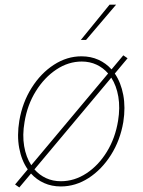

<svg xmlns="http://www.w3.org/2000/svg" viewBox="-20 -800 620 834"><path d="M63.9 14.2 45.5 1.4 100.5 -64.3Q73.5 -102.6 63.4 -157Q53.3 -211.3 63.9 -275.6Q77.4 -355.1 117.4 -418.5Q157.3 -481.9 214 -518.6Q270.6 -555.4 333.8 -555.4Q374.3 -555.4 407.3 -540.5Q440.3 -525.6 464.5 -498.6L515.6 -559.7L534.1 -546.9L478.7 -480.5Q505.3 -441.8 515.4 -387.6Q525.6 -333.5 515.6 -269.9Q502.1 -190.3 462 -127Q421.9 -63.6 365.1 -26.8Q308.2 9.9 244.3 9.9Q204.5 9.9 171.7 -4.8Q138.8 -19.5 114.7 -46.2ZM244.3 -12.8Q303.3 -12.8 355.5 -47.1Q407.7 -81.3 444.2 -140.8Q480.8 -200.3 492.9 -275.6Q502.1 -332 494 -380Q485.8 -427.9 463.4 -462.7L129.6 -64.3Q150.9 -39.8 180 -26.3Q209.2 -12.8 244.3 -12.8ZM115.8 -82.4 449.6 -480.8Q428.6 -505.3 399.5 -519Q370.4 -532.7 335.2 -532.7Q277 -532.7 224.8 -498Q172.6 -463.4 135.7 -403.9Q98.7 -344.5 86.6 -269.9Q76.7 -213.4 84.9 -165.3Q93 -117.2 115.8 -82.4ZM331 -626.4 456 -779.8H484.4L353.7 -626.4Z"/></svg>

Font: Inter UI Thin
Style: Italic
Weight: 100
Italic angle: -9.39999°
Designer: Rasmus Andersson
Foundry: rsms
Version: 3.2;8d6f07862